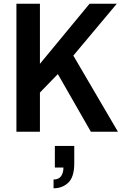

<svg xmlns="http://www.w3.org/2000/svg" viewBox="-20 -706 668 1029"><path d="M68 0V-686H194V-364L460 -686H606L373 -408L612 0H467L290 -309L194 -210V0ZM267 303V256Q295 256 307.5 238Q320 220 320 192H274V76H378V169Q378 242 346.5 272.5Q315 303 267 303Z"/></svg>

Font: Archivo SemiCondensed SemiBold
Style: Regular
Weight: 600
Width: 4
Designer: Hector Gatti
Foundry: Omnibus-Type
Version: Version 2.001; ttfautohint (v1.8.3)